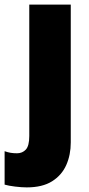

<svg xmlns="http://www.w3.org/2000/svg" viewBox="-66 -639 388 833"><path d="M50 174Q28 174 -0.5 170.5Q-29 167 -46 162V17Q-32 22 -19.5 24Q-7 26 8 26Q31 26 46 10Q61 -6 61 -49V-619H241V-21Q241 33 221.5 77Q202 121 160 147.5Q118 174 50 174Z"/></svg>

Font: Noto Sans Malayalam UI SemiCondensed Black
Style: Regular
Weight: 900
Width: 4
Designer: Jelle Bosma - Monotype Design Team
Foundry: Monotype Imaging Inc.
Version: Version 2.104; ttfautohint (v1.8.4.7-5d5b)